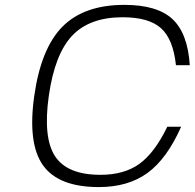

<svg xmlns="http://www.w3.org/2000/svg" viewBox="-20 -740 794 780"><path d="M659.7 -225.1H715.8Q658.7 -95.7 579.8 -37.8Q501 20 381.3 20Q217.8 20 154.8 -68.4Q91.8 -156.7 119.1 -350.1Q146.5 -543.9 234.1 -632.1Q321.8 -720.2 485.4 -720.2Q618.7 -720.2 680.7 -662.4Q742.7 -604.5 751 -475.1H694.8Q683.6 -581.1 634 -625.5Q584.5 -669.9 478 -669.9Q343.8 -669.9 272.9 -594.7Q202.1 -519.5 178.2 -350.1Q154.3 -180.2 203.9 -105Q253.4 -29.8 388.2 -29.8Q484.4 -29.8 546.1 -74.2Q607.9 -118.7 659.7 -225.1Z"/></svg>

Font: Fivo Sans Light
Style: Regular
Weight: 300
Designer: Alexander Slobzheninov
Foundry: Alexander Slobzheninov
Version: 1.0